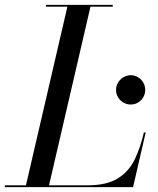

<svg xmlns="http://www.w3.org/2000/svg" viewBox="-65 -770 649 790"><path d="M40 0 214 -750H309L135 0ZM-45 0V-7.5H295Q373.5 -7.5 419 -35.5Q464.5 -63.5 488.5 -112.5Q512.5 -161.5 527 -225H534.5L482.5 0ZM124 -742.5V-750H399V-742.5ZM473 -340Q456.5 -340 442.8 -348Q429 -356 420.8 -369.8Q412.5 -383.5 412.5 -400Q412.5 -416.5 420.8 -430.2Q429 -444 442.8 -452.2Q456.5 -460.5 473 -460.5Q489.5 -460.5 503 -452.2Q516.5 -444 524.5 -430.2Q532.5 -416.5 532.5 -400Q532.5 -383.5 524.5 -369.8Q516.5 -356 503 -348Q489.5 -340 473 -340Z"/></svg>

Font: Bodoni Moda 28pt
Style: Italic
Weight: 400
Italic angle: -13°
Designer: Owen Earl
Foundry: indestructible type
Version: Version 2.004